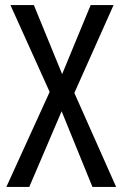

<svg xmlns="http://www.w3.org/2000/svg" viewBox="-20 -734 481 754"><path d="M436 0H343L222 -297L95 0H5L175 -373L21 -714H113L224 -443L336 -714H426L272 -369Z"/></svg>

Font: Avrile Sans Condensed
Style: Regular
Weight: 400
Width: 3
Designer: Monotype Design Team
Foundry: Monotype Imaging Inc.
Version: Version 2.001;September 10, 2019;FontCreator 11.5.0.2425 64-